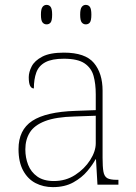

<svg xmlns="http://www.w3.org/2000/svg" viewBox="-20 -758 557 788"><path d="M197 10Q158 10 126 -6.5Q94 -23 75 -58Q56 -93 56 -146Q56 -225 112.5 -262Q169 -299 290 -303L373 -306V-371Q373 -414 364 -446.5Q355 -479 327 -498Q299 -517 242 -517Q193 -517 166 -502.5Q139 -488 129 -460.5Q119 -433 119 -395Q109 -395 103.5 -406Q98 -417 98 -441Q98 -462 110 -485.5Q122 -509 153.5 -525.5Q185 -542 242 -542Q330 -542 365.5 -499.5Q401 -457 401 -386V-110Q401 -73 404.5 -53.5Q408 -34 420 -27Q432 -20 459 -20H466V0H380L374 -104H372Q361 -83 338.5 -56Q316 -29 281 -9.5Q246 10 197 10ZM201 -15Q250 -15 288.5 -40Q327 -65 350 -101Q373 -137 373 -170V-283L287 -280Q209 -278 165 -261Q121 -244 102.5 -214.5Q84 -185 84 -145Q84 -111 95.5 -81.5Q107 -52 133 -33.5Q159 -15 201 -15ZM332 -658Q322 -658 315.5 -666Q309 -674 309 -698Q309 -721 315.5 -729.5Q322 -738 332 -738Q343 -738 349 -729.5Q355 -721 355 -698Q355 -674 349 -666Q343 -658 332 -658ZM171 -658Q161 -658 154.5 -666Q148 -674 148 -698Q148 -721 154.5 -729.5Q161 -738 171 -738Q182 -738 188 -729.5Q194 -721 194 -698Q194 -674 188 -666Q182 -658 171 -658Z"/></svg>

Font: Noto Serif Hebrew Thin
Style: Regular
Weight: 250
Version: Version 2.003